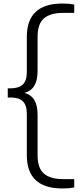

<svg xmlns="http://www.w3.org/2000/svg" viewBox="-20 -838 440 1088"><path d="M334 230Q132 230 132 41.5V-193Q132 -242.5 109.2 -264Q86.5 -285.5 40.5 -285.5H24V-337.5H40.5Q86.5 -337.5 109.2 -359Q132 -380.5 132 -430.5V-629.5Q132 -818 334 -818Q371.5 -818 400.5 -812.5V-765H338Q265.5 -765 229.2 -734Q193 -703 193 -630V-438Q193 -383.5 175.2 -353.2Q157.5 -323 119 -311.5Q157.5 -300.5 175.2 -270.2Q193 -240 193 -185.5V42Q193 115 229.2 146Q265.5 177 338 177H400.5V224.5Q371.5 230 334 230Z"/></svg>

Font: Encode Sans Expanded Light
Style: Regular
Weight: 300
Width: 7
Designer: Multiple Designers
Foundry: Impallari Type
Version: Version 3.000; ttfautohint (v1.8.3) -l 8 -r 50 -G 200 -x 14 